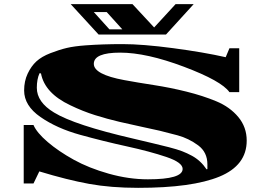

<svg xmlns="http://www.w3.org/2000/svg" viewBox="-20 -882 1301 923"><path d="M96 -447Q96 -492 113 -528Q130 -564 155 -587Q180 -610 222.5 -626.5Q265 -643 301 -651.5Q337 -660 392 -664Q473 -670 569 -670Q665 -670 812 -650.5Q959 -631 1065 -607L1083 -650H1130V-439H1083Q1045 -493 864.5 -561Q684 -629 557.5 -629Q431 -629 431 -575Q431 -524 577 -497Q642 -485 720 -473Q798 -461 876.5 -441.5Q955 -422 1020 -395Q1085 -368 1125.5 -319.5Q1166 -271 1166 -206Q1166 -87 1035 -33Q904 21 644 21Q513 21 408.5 2Q304 -17 169 -58L141 0H94V-281H141Q157 -244 209 -199.5Q261 -155 334 -114.5Q407 -74 503 -47Q599 -20 691 -20Q858 -20 858 -70Q858 -101 779.5 -127.5Q701 -154 589 -178.5Q477 -203 365 -234Q253 -265 174.5 -319.5Q96 -374 96 -447ZM977 -92Q977 -150 933 -183Q887 -217 833.5 -231.5Q780 -246 748 -253.5Q716 -261 663.5 -272Q611 -283 553.5 -296.5Q496 -310 437 -328.5Q378 -347 318 -376Q195 -434 177 -529L170 -530Q157 -501 157 -460Q157 -391 240 -341Q338 -281 619 -216Q681 -201 716 -193Q751 -185 791.5 -174.5Q832 -164 855.5 -155Q879 -146 903 -133Q945 -110 973 -68L977 -69ZM778 -716H454L320 -862H617L721 -750L824 -862H911ZM506 -741H568L493 -824H431Z"/></svg>

Font: Diplomata SC
Style: Regular
Weight: 400
Width: 7
Designer: Eduardo Rodriguez Tunni
Foundry: Eduardo Rodriguez Tunni
Version: Version 1.001